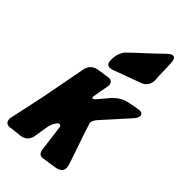

<svg xmlns="http://www.w3.org/2000/svg" viewBox="-310 -987 1052 1052"><g transform="rotate(45 216.5 -460.5)"><path d="M-3 -5Q-28 -7 -31 -31Q-32 -32 -32 -34V-38Q-32 -39 -31.5 -39.5Q-31 -40 -31 -41V-47Q-30 -48 -30 -48Q-18 -101 -7 -153.5Q4 -206 15 -257L64 -515Q74 -561 121 -570Q156 -575 175 -578Q194 -581 196 -581Q222 -581 225 -556V-552L224 -542Q207 -452 207 -447Q207 -437 212 -437Q220 -437 232 -452L285 -515Q321 -551 366 -561Q431 -574 440 -574Q465 -574 465 -555Q465 -537 443 -515L310 -367Q296 -348 296 -332Q296 -327 377 -91L378 -86Q378 -85 378.5 -85Q379 -85 379 -84L380 -73Q381 -71 381 -71V-67V-65Q378 -32 333 -26Q291 -19 269.5 -16Q248 -13 246 -13Q218 -13 215 -51L196 -197Q193 -211 185 -211Q176 -211 168 -200Q152 -178 148 -155L133 -64Q122 -20 77 -14L21 -8L4 -5H-1H-3ZM156 -623Q134 -626 134 -655V-665Q134 -710 160 -741Q183 -764 203.5 -783Q224 -802 242 -818Q262 -837 282.5 -856Q303 -875 323 -895Q344 -916 357 -916Q378 -916 379 -877L381 -824Q381 -788 384 -750Q384 -709 348 -689Q346 -688 346 -688L180 -627L174 -625L165 -624H163L159 -623H156Z"/></g></svg>

Font: Bangerz
Style: Bold
Weight: 700
Designer: vernon adams
Foundry: Vernon Adams
Version: Version 2.10;February 7, 2025;FontCreator 13.0.0.2683 64-bit